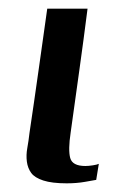

<svg xmlns="http://www.w3.org/2000/svg" viewBox="-20 -419 302 443"><path d="M182 -399Q173 -328 163 -256.5Q153 -185 143 -113Q137 -73 142 -54.5Q147 -36 177 -36Q184 -36 194 -37.5Q204 -39 208 -41L202 -4Q196 -3 176.5 0.5Q157 4 134 4Q100 4 80 -2.5Q60 -9 52 -20Q44 -31 42 -46Q40 -61 43 -77.5Q46 -94 48 -112Q53 -145 58.5 -183.5Q64 -222 69.5 -260.5Q75 -299 80 -335Q85 -371 89 -399Q112 -399 135.5 -399Q159 -399 182 -399Z"/></svg>

Font: Genos Medium
Style: Italic
Weight: 500
Italic angle: -8°
Designer: Robert E. Leuschke
Foundry: Robert E. Leuschke
Version: Version 1.010